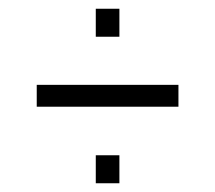

<svg xmlns="http://www.w3.org/2000/svg" viewBox="-20 -475 492 439"><path d="M64 -231V-281H388V-231ZM199 -56V-120H253V-56ZM199 -391V-455H253V-391Z"/></svg>

Font: Archivo ExtraCondensed ExtraLight
Style: Regular
Weight: 250
Width: 2
Designer: Hector Gatti
Foundry: Omnibus-Type
Version: Version 2.001